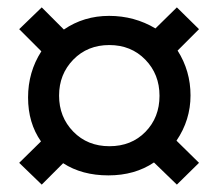

<svg xmlns="http://www.w3.org/2000/svg" viewBox="-20 -571 591 520"><path d="M178.5 -409.5Q140 -370 140 -312Q140 -254 178.5 -214.5Q217 -175 276.5 -175Q336 -175 374 -214Q412 -253 412 -311.5Q412 -370 373.5 -409.5Q335 -449 276 -449Q217 -449 178.5 -409.5ZM91 -188Q56 -238 56 -307Q56 -376 92 -432L32 -492L93 -551L153 -491Q207 -528 275.5 -528Q344 -528 401 -494L459 -551L519 -492L461 -434Q496 -379 496 -312.5Q496 -246 458 -190L519 -130L459 -71L397 -131Q345 -96 273.5 -96Q202 -96 151 -129L93 -71L32 -130Z"/></svg>

Font: Hind Medium
Style: Regular
Weight: 500
Designer: Manushi Parikh, Satya Rajpurohit
Foundry: Indian Type Foundry
Version: Version 1.201;PS 1.0;hotconv 1.0.78;makeotf.lib2.5.61930; tt